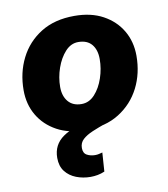

<svg xmlns="http://www.w3.org/2000/svg" viewBox="-82 -580 765 872"><g transform="rotate(-10 300.0 -143.5)"><path d="M281 10Q204 10 149 -20Q94 -50 64 -101Q34 -152 34 -217Q34 -298 67.5 -364.5Q101 -431 164.5 -470.5Q228 -510 319 -510Q396 -510 451 -480Q506 -450 536 -399Q566 -348 566 -283Q566 -202 532.5 -136Q499 -70 435.5 -30Q372 10 281 10ZM283 -110Q318 -110 344 -138.5Q370 -167 384.5 -210Q399 -253 399 -297Q399 -340 378 -365Q357 -390 316 -390Q282 -390 256 -361.5Q230 -333 215 -290Q200 -247 200 -203Q200 -161 221.5 -135.5Q243 -110 283 -110ZM266 223Q231 223 200 211Q169 199 150 174.5Q131 150 131 112Q131 51 180 17Q229 -17 315 -30L374 -4Q340 8 311.5 20Q283 32 266 47.5Q249 63 249 87Q249 111 265.5 120Q282 129 303 129Q313 129 321 127Q329 125 337 123L331 210Q315 217 298.5 220Q282 223 266 223Z"/></g></svg>

Font: Work Sans
Style: Bold Italic
Weight: 700
Italic angle: -13°
Designer: Wei Huang
Foundry: Wei Huang
Version: Version 2.010; ttfautohint (v1.8.3)